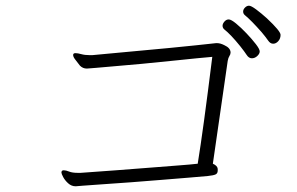

<svg xmlns="http://www.w3.org/2000/svg" viewBox="-20 -736 1040 672"><path d="M896 -623Q911 -605 918.5 -594Q926 -583 936 -583Q946 -583 954 -592Q962 -601 962 -614Q962 -627 914 -672Q894 -690 876.5 -703Q859 -716 851.5 -716Q844 -716 837.5 -709.5Q831 -703 831 -695.5Q831 -688 837 -683Q860 -664 896 -623ZM821 -574Q836 -555 843.5 -543.5Q851 -532 861.5 -532Q872 -532 880.5 -540Q889 -548 889 -556Q889 -564 875.5 -581.5Q862 -599 843 -619Q824 -639 806.5 -653.5Q789 -668 780.5 -668Q772 -668 765.5 -660.5Q759 -653 759 -646Q759 -639 764 -634Q788 -615 821 -574ZM294 -543Q277 -543 264.5 -546.5Q252 -550 244 -550Q236 -550 236 -543.5Q236 -537 243 -528Q250 -519 260 -506Q270 -496 284 -496Q289 -496 316 -498.5Q343 -501 384.5 -504.5Q426 -508 475.5 -512.5Q525 -517 600.5 -525Q676 -533 723 -537Q691 -279 672 -163Q646 -160 605 -157Q564 -154 515.5 -150Q467 -146 386 -140Q305 -134 262 -131H253Q233 -131 222 -135.5Q211 -140 203 -140Q195 -140 195 -132Q195 -128 201 -116.5Q207 -105 218.5 -94.5Q230 -84 245 -84L269 -86Q294 -88 339 -91Q384 -94 438 -98Q492 -102 546 -106.5Q600 -111 644 -114.5Q688 -118 707.5 -120Q727 -122 734.5 -125.5Q742 -129 742 -139V-145Q741 -156 725 -163L777 -523Q779 -534 783 -540Q787 -546 787 -552Q787 -568 765 -578Q751 -585 740 -585H736Q674 -578 572 -568Q521 -563 432 -555Q343 -547 303 -543Z"/></svg>

Font: LXGW WenKai Mono TC Light
Style: Regular
Weight: 300
Designer: LXGW / Fontworks Inc.
Foundry: LXGW / Fontworks Inc.
Version: Version 1.330